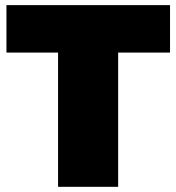

<svg xmlns="http://www.w3.org/2000/svg" viewBox="-20 -721 681 741"><path d="M4.9 -518.1V-701.2H636.2V-518.1H436V0H204.1V-518.1Z"/></svg>

Font: Trueno Black
Style: Regular
Weight: 900
Designer: Julieta Ulanovsky
Foundry: Julieta Ulanovsky
Version: Version 3.001b | FøM Fix